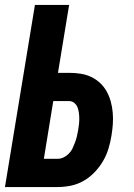

<svg xmlns="http://www.w3.org/2000/svg" viewBox="-20 -755 540 775"><path d="M0 0 121 -735H259L214 -461H259Q282 -461 305 -457.5Q328 -454 348 -444.5Q368 -435 384 -420Q400 -405 410.5 -386Q421 -367 427 -345.5Q433 -324 435 -301Q437 -278 435.5 -255Q434 -232 430 -208Q426 -182 418 -155.5Q410 -129 396 -105Q382 -81 362 -60Q342 -39 317.5 -25Q293 -11 266 -5.5Q239 0 212 0ZM213 -114Q225 -114 236.5 -119.5Q248 -125 257.5 -134.5Q267 -144 272.5 -155.5Q278 -167 282.5 -179Q287 -191 290 -203Q293 -215 295 -227Q297 -239 298.5 -251Q300 -263 300 -275Q300 -287 298.5 -299Q297 -311 293 -321.5Q289 -332 280 -339.5Q271 -347 259 -347H195L157 -114Z"/></svg>

Font: Iosevka Heavy Oblique
Style: Regular
Weight: 900
Italic angle: -9°
Monospace: yes
Designer: Belleve Invis
Foundry: Belleve Invis
Version: Version 32.5.0; ttfautohint (v1.8.4)